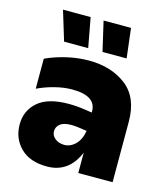

<svg xmlns="http://www.w3.org/2000/svg" viewBox="-113 -847 830 946"><g transform="rotate(15 301.5 -374.5)"><path d="M372 -104Q325 9 214 9Q126 9 78.5 -38.5Q31 -86 31 -157Q31 -228 82.5 -272.5Q134 -317 239 -317Q282 -317 325 -310L359 -305V-311Q359 -390 237 -390Q195 -390 148.5 -378Q102 -366 62 -347V-500Q109 -522 166.5 -535.5Q224 -549 280 -549Q395 -549 471 -490.5Q547 -432 547 -308V0H372ZM269 -116Q300 -116 325 -140.5Q350 -165 358 -211L317 -217Q296 -220 279 -220Q240 -220 221.5 -205.5Q203 -191 203 -168Q203 -146 222 -131Q241 -116 269 -116ZM298 -758H438L456 -607H333ZM91 -758H232L260 -607H137Z"/></g></svg>

Font: Chess Sans ExtraBold
Style: Regular
Weight: 800
Designer: Wolf Bōese
Foundry: Wolf Bōese
Version: Version 7.223